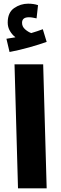

<svg xmlns="http://www.w3.org/2000/svg" viewBox="-20 -1025 330 1045"><path d="M78 0 59 -675H215L234 0ZM234 -797 213 -866Q184 -855 150 -845Q133 -851 116.5 -865.5Q100 -880 100 -901Q100 -931 137 -931Q149 -931 159 -929Q169 -927 179 -925L187 -997Q163 -1005 133 -1005Q92 -1005 57 -981Q22 -957 22 -902Q22 -877 34 -856.5Q46 -836 64 -822Q45 -819 15 -814L32 -742Q85 -752 140 -767.5Q195 -783 234 -797Z"/></svg>

Font: Noto Sans Arabic Extra
Style: Regular
Weight: 800
Designer: Nadine Chahine - Monotype Design Team
Foundry: Monotype Imaging Inc.
Version: Version 1.902